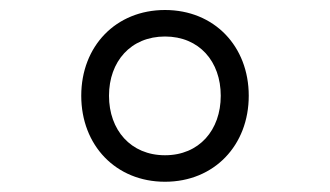

<svg xmlns="http://www.w3.org/2000/svg" viewBox="-20 -797 660 384"><path d="M310 -433.5C408.5 -433.5 477.5 -506.5 477.5 -605.5C477.5 -704.5 408.5 -777 310 -777C211.5 -777 142.5 -704.5 142.5 -605.5C142.5 -506.5 211.5 -433.5 310 -433.5ZM198 -605.5C198 -674 241.5 -724 310 -724C378.5 -724 421.5 -674 421.5 -605.5C421.5 -537 378.5 -486.5 310 -486.5C241.5 -486.5 198 -537 198 -605.5Z"/></svg>

Font: Monaspace Argon ExtraLight
Style: Regular
Weight: 200
Designer: Riley Cran & the Lettermatic Team
Foundry: Lettermatic
Version: Version 1.000 (Monaspace Argon)